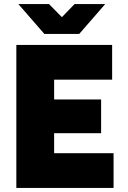

<svg xmlns="http://www.w3.org/2000/svg" viewBox="-20 -920 626 940"><path d="M60 -700H529V-530H245V-433H475V-268H245V-170H536V0H60ZM70 -900H220L283 -836L345 -900H495L368 -754H197Z"/></svg>

Font: Oak Sans Black
Style: Regular
Weight: 900
Designer: Erik Kennedy, Walven
Foundry: Erik Kennedy, Walven
Version: Version 1.000